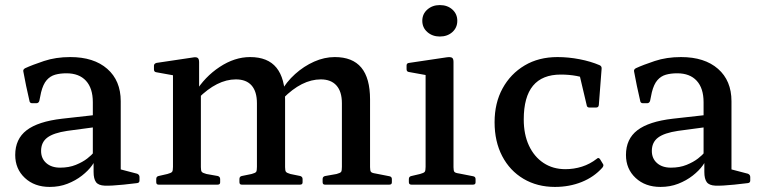

<svg xmlns="http://www.w3.org/2000/svg" viewBox="-20 -728 2994 757"><path d="M176 9Q116 9 78 -26.5Q40 -62 40 -117Q40 -180 85 -214.5Q130 -249 225 -260L359 -275L357 -227L245 -212Q191 -204 166.5 -185.5Q142 -167 142 -133Q142 -103 162.5 -85Q183 -67 217 -67Q252 -67 279 -78Q306 -89 324 -103Q342 -117 349 -127L361 -114Q358 -97 343 -76Q328 -55 303 -35.5Q278 -16 246 -3.5Q214 9 176 9ZM346 -325Q346 -380 319 -409.5Q292 -439 242 -439Q217 -439 197.5 -433.5Q178 -428 164 -412Q150 -396 142 -364L135 -330Q132 -321 123 -321H107Q97 -321 96 -331Q89 -361 83 -389.5Q77 -418 72 -446Q70 -454 79 -459Q107 -472 153.5 -487.5Q200 -503 257 -503Q350 -503 403 -456.5Q456 -410 456 -329V-162H346ZM456 -162V-32L437 -65L521 -43Q530 -39 530 -30V-16Q530 -7 520 -6L467 0Q418 5 393 4Q368 3 358.5 -10Q349 -23 349 -50V-100L346 -108V-162Z M1261 0Q1252 0 1252 -10V-22Q1252 -32 1262 -34L1307 -42Q1322 -46 1325 -50.5Q1328 -55 1328 -70V-321Q1328 -367 1306.5 -391Q1285 -415 1245 -415Q1170 -415 1096 -340L1086 -364Q1109 -405 1143.5 -436Q1178 -467 1218.5 -485Q1259 -503 1300 -503Q1370 -503 1404.5 -461.5Q1439 -420 1439 -336V-69Q1439 -55 1442.5 -50.5Q1446 -46 1460 -44L1516 -33Q1525 -31 1525 -22V-9Q1525 0 1515 0ZM605 0Q596 0 596 -10V-22Q596 -32 605 -34L640 -42Q655 -46 658.5 -50.5Q662 -55 662 -70V-315H772V-69Q772 -55 775.5 -50.5Q779 -46 794 -42L839 -34Q848 -31 848 -22V-9Q848 0 838 0ZM933 0Q924 0 924 -10V-22Q924 -32 933 -34L972 -42Q987 -46 990 -50.5Q993 -55 993 -70V-321Q993 -367 972 -391Q951 -415 910 -415Q836 -415 761 -340L750 -364Q787 -425 846 -464Q905 -503 966 -503Q1036 -503 1070 -461Q1104 -419 1104 -336V-69Q1104 -55 1107.5 -50.5Q1111 -46 1125 -42L1164 -34Q1173 -31 1173 -22V-9Q1173 0 1163 0ZM662 -315V-462L680 -428L597 -443Q587 -444 587 -454V-469Q587 -477 597 -480L738 -501Q753 -504 759 -500Q765 -496 765 -483V-381L772 -364V-315Z M1658 0V-316H1768V0ZM1602 0Q1592 0 1592 -10V-22Q1592 -32 1602 -34L1636 -42Q1651 -46 1654.5 -50.5Q1658 -55 1658 -70V-180H1768V-69Q1768 -55 1771.5 -50.5Q1775 -46 1790 -44L1846 -33Q1855 -31 1855 -22V-9Q1855 0 1845 0ZM1658 -316V-463L1676 -429L1593 -444Q1583 -445 1583 -455V-470Q1583 -479 1593 -480L1741 -502Q1756 -504 1762 -500.5Q1768 -497 1768 -484V-316ZM1714 -584Q1685 -584 1665 -601.5Q1645 -619 1645 -646Q1645 -673 1665 -690.5Q1685 -708 1714 -708Q1744 -708 1763.5 -690.5Q1783 -673 1783 -646Q1783 -619 1763.5 -601.5Q1744 -584 1714 -584Z M2168 9Q2098 9 2044 -23Q1990 -55 1960 -112.5Q1930 -170 1930 -246Q1930 -322 1961.5 -379.5Q1993 -437 2048.5 -470Q2104 -503 2178 -503Q2221 -503 2265 -494.5Q2309 -486 2344 -471Q2353 -467 2352 -457L2341 -314Q2340 -304 2330 -304H2304Q2294 -304 2293 -314L2263 -441L2309 -414Q2283 -423 2253.5 -428.5Q2224 -434 2191 -434Q2118 -434 2081.5 -390Q2045 -346 2045 -257Q2045 -198 2065.5 -154Q2086 -110 2123 -85.5Q2160 -61 2209 -61Q2243 -61 2274.5 -71Q2306 -81 2333 -102Q2340 -109 2346 -100L2357 -82Q2362 -76 2355 -67Q2322 -30 2273.5 -10.5Q2225 9 2168 9Z M2584 9Q2524 9 2486 -26.5Q2448 -62 2448 -117Q2448 -180 2493 -214.5Q2538 -249 2633 -260L2767 -275L2765 -227L2653 -212Q2599 -204 2574.5 -185.5Q2550 -167 2550 -133Q2550 -103 2570.5 -85Q2591 -67 2625 -67Q2660 -67 2687 -78Q2714 -89 2732 -103Q2750 -117 2757 -127L2769 -114Q2766 -97 2751 -76Q2736 -55 2711 -35.5Q2686 -16 2654 -3.5Q2622 9 2584 9ZM2754 -325Q2754 -380 2727 -409.5Q2700 -439 2650 -439Q2625 -439 2605.5 -433.5Q2586 -428 2572 -412Q2558 -396 2550 -364L2543 -330Q2540 -321 2531 -321H2515Q2505 -321 2504 -331Q2497 -361 2491 -389.5Q2485 -418 2480 -446Q2478 -454 2487 -459Q2515 -472 2561.5 -487.5Q2608 -503 2665 -503Q2758 -503 2811 -456.5Q2864 -410 2864 -329V-162H2754ZM2864 -162V-32L2845 -65L2929 -43Q2938 -39 2938 -30V-16Q2938 -7 2928 -6L2875 0Q2826 5 2801 4Q2776 3 2766.5 -10Q2757 -23 2757 -50V-100L2754 -108V-162Z"/></svg>

Font: Hahmlet Medium
Style: Regular
Weight: 500
Version: Version 1.002